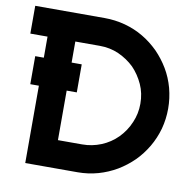

<svg xmlns="http://www.w3.org/2000/svg" viewBox="-75 -720 784 794"><g transform="rotate(10 317.5 -323.5)"><path d="M613.8 -409.7Q625 -367.2 625 -323.7Q625 -280.3 613.8 -238.3Q602.1 -196.8 581.1 -161.1Q559.1 -124 530.8 -95.7Q501 -66.4 465.3 -44.9Q428.7 -23.4 387.7 -11.7Q345.7 0 301.8 0H82V-324.7H45.9V-442.4H82V-530.8H9.8V-647.5H301.8Q345.2 -647.5 387.7 -636.2Q430.2 -624.5 465.3 -603.5Q499.5 -583.5 530.8 -552.7Q560.1 -522.5 581.1 -487.3Q602.1 -452.1 613.8 -409.7ZM492.2 -245.1Q508.3 -282.2 508.3 -323.7Q508.3 -367.7 491.7 -404.3Q474.6 -441.9 447.3 -470.2Q418.9 -497.6 381.3 -514.6Q344.2 -530.8 301.8 -530.8H198.7V-442.4H241.2V-324.7H198.7V-116.7H300.3Q341.8 -116.7 379.9 -132.3Q418 -147.9 446.8 -176.8Q476.1 -206.5 492.2 -245.1Z"/></g></svg>

Font: Sangha Kali
Style: Regular
Weight: 400
Designer: Seslavinskaya Anna
Foundry: Popkern
Version: Version 2.000;PS 002.000;hotconv 1.0.88;makeotf.lib2.5.64775